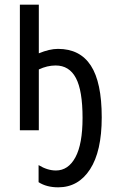

<svg xmlns="http://www.w3.org/2000/svg" viewBox="-20 -557 497 821"><path d="M145 222V149Q183 172 219 172Q272 172 302.5 115.5Q333 59 333 -53Q333 -170 304.5 -223.5Q276 -277 218 -277Q182 -277 146 -260V0H65V-537H146V-329Q192 -348 228 -348Q322 -348 368.5 -276.5Q415 -205 415 -55Q415 90 365 167Q315 244 229 244Q179 244 145 222Z"/></svg>

Font: Noto Sans UI Cond
Style: Regular
Weight: 400
Width: 3
Designer: Monotype Design Team
Foundry: Monotype Imaging Inc.
Version: Version 1.001